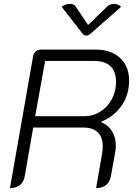

<svg xmlns="http://www.w3.org/2000/svg" viewBox="-20 -954 701 983"><path d="M150 -669Q153 -683 164 -691.5Q175 -700 189 -700H471Q549 -700 595 -657Q641 -614 641 -541Q641 -470 603.5 -414.5Q566 -359 499 -331V-328Q535 -313 554 -281.5Q573 -250 573 -208Q573 -193 570 -175L548 -54Q543 -23 523.5 -7Q504 9 472 9L503 -169Q506 -189 506 -206Q506 -252 480.5 -276.5Q455 -301 407 -301H150L107 -54Q102 -23 82.5 -7Q63 9 31 9ZM411 -359Q456 -359 493.5 -382.5Q531 -406 552.5 -446Q574 -486 574 -535Q574 -588 545.5 -615Q517 -642 461 -642H211L160 -359ZM529 -921Q542 -934 564 -934Q586 -934 600 -919L443 -781Q434 -772 422 -772Q410 -772 403 -781L296 -919Q314 -934 338 -934Q360 -934 367 -921L431 -826Z"/></svg>

Font: K2D ExtraLight
Style: Italic
Weight: 275
Italic angle: -10°
Designer: Katatrad Aksorn Co.,Ltd.
Foundry: Cadson Demak Co.,Ltd.
Version: Version 1.000; ttfautohint (v1.6)